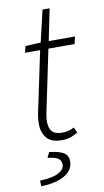

<svg xmlns="http://www.w3.org/2000/svg" viewBox="-94 -682 510 938"><g transform="rotate(-10 160.5 -212.5)"><path d="M172 8Q117 8 95 -20.5Q73 -49 73 -88Q73 -101 74 -111.5Q75 -122 77 -135L142 -444H67L75 -476L151 -480L188 -637H223L191 -480H321L313 -444H183L118 -132Q117 -123 115.5 -114.5Q114 -106 114 -95Q114 -62 128.5 -45Q143 -28 180 -28Q196 -28 211 -32Q226 -36 238 -43L251 -16Q237 -7 217 0.5Q197 8 172 8ZM32 212 31 184Q92 182 122.5 166Q153 150 153 126Q153 104 136.5 94Q120 84 86 81L99 54Q137 59 157 67Q177 75 184.5 87Q192 99 192 117Q192 146 172 167Q152 188 116 199.5Q80 211 32 212Z"/></g></svg>

Font: Source Sans 3 Light
Style: Italic
Weight: 300
Italic angle: -11°
Designer: Paul D. Hunt
Foundry: Adobe
Version: Version 3.046;hotconv 1.0.118;makeotfexe 2.5.65603